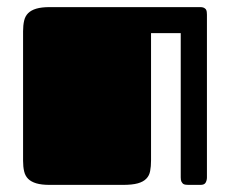

<svg xmlns="http://www.w3.org/2000/svg" viewBox="-20 -520 647 540"><path d="M559.1 -493.7Q558.1 -495.1 556.6 -496.1Q552.2 -500 543 -500H120.1Q96.7 -500 82 -495.6Q67.4 -491.2 59.1 -482.9Q50.8 -474.6 47.9 -461.9Q44.9 -448.7 44.9 -432.1V-67.9Q44.9 -50.8 47.9 -38.1Q50.8 -25.4 59.1 -17.1Q67.4 -8.8 82 -4.4Q96.7 0 120.1 0H325.2Q352.1 0 367.7 -4.4Q383.3 -8.8 391.6 -17.6Q399.9 -25.9 402.3 -39.1Q404.8 -51.8 404.8 -68.8V-426.8H488.3V-21Q488.3 -13.2 490.2 -9.3Q492.7 -4.9 495.1 -2.9Q498 -1 502.4 -0.5L510.3 0H543.9Q555.2 0 558.6 -6.8Q562 -13.2 562 -21V-479L561.5 -486.8Q561 -490.7 559.1 -493.7Z"/></svg>

Font: Fascinate Cyrillic
Style: Regular
Weight: 900
Designer: Denis Ignatov
Foundry: Astigmatic (AOETI)
Version: Version 1.00 November 30, 2018, initial release